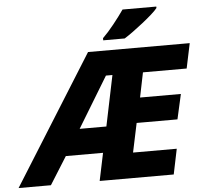

<svg xmlns="http://www.w3.org/2000/svg" viewBox="-120 -995 1131 1059"><g transform="rotate(-5 445.0 -465.5)"><path d="M-60 0 387 -714H950L921 -576H679L651 -439H877L846 -301H620L586 -140H828L799 0H389L421 -153H215L119 0ZM304 -296H452L510 -576H474ZM476 -783Q505 -811 538.5 -853Q572 -895 597 -931H784V-923Q774 -910 751 -889.5Q728 -869 699.5 -846.5Q671 -824 643.5 -804Q616 -784 595 -771H476Z"/></g></svg>

Font: Noto Sans ExtraBold
Style: Italic
Weight: 800
Italic angle: -12°
Designer: Monotype Design Team
Foundry: Monotype Imaging Inc.
Version: Version 2.013; ttfautohint (v1.8.4.7-5d5b)